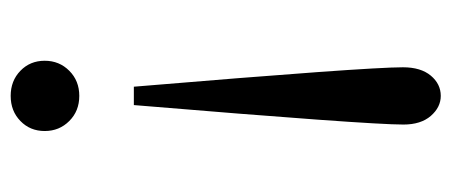

<svg xmlns="http://www.w3.org/2000/svg" viewBox="-255 -551 817 347"><g transform="rotate(90 153.5 -377.5)"><path d="M89.8 -49.8Q89.8 -76.2 107.9 -94.2Q126 -112.3 153.3 -112.3Q180.7 -112.3 198.7 -94.2Q216.8 -76.2 216.8 -49.8Q216.8 -23.4 198.7 -5.9Q180.7 11.7 153.3 11.7Q126 11.7 107.9 -5.9Q89.8 -23.4 89.8 -49.8ZM101.6 -697.3Q101.6 -729.5 116.7 -747.6Q131.8 -765.6 153.3 -765.6Q173.8 -765.6 189.5 -747.6Q205.1 -729.5 205.1 -698.2Q205.1 -632.8 169.9 -210.9H136.7Q101.6 -629.9 101.6 -697.3Z"/></g></svg>

Font: GenEi Koburi Mincho v6
Style: Regular
Weight: 400
Designer: o_tamon (Modified)
Foundry: o_tamon / Adobe Systems Incorporated
Version: Version 6.1